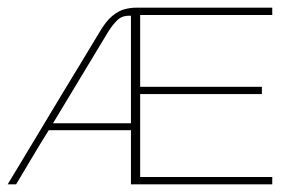

<svg xmlns="http://www.w3.org/2000/svg" viewBox="-20 -480 750 500"><path d="M0 0Q24 -40 48 -79.5Q72 -119 95.5 -158.5Q119 -198 143 -237.5Q167 -277 191 -316.5Q215 -356 239 -396Q256 -425 272.5 -438.5Q289 -452 304.5 -456Q320 -460 334 -460H689Q689 -455 689 -450.5Q689 -446 689 -441H345V-254H662V-235Q583 -235 504 -235Q425 -235 345 -235V-19H689V0Q597 0 505 0Q413 0 321 0V-141H107Q85 -106 64 -70.5Q43 -35 22 0ZM118 -159Q169 -159 220 -159Q271 -159 321 -159Q321 -230 321 -299.5Q321 -369 321 -439Q320 -439 318.5 -439Q317 -439 315 -439Q297 -439 284.5 -426.5Q272 -414 261 -396Q225 -337 189.5 -277.5Q154 -218 118 -159Z"/></svg>

Font: Genos Thin
Style: Regular
Weight: 100
Designer: Robert E. Leuschke
Foundry: Robert E. Leuschke
Version: Version 1.010